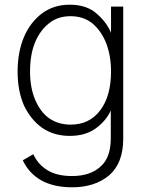

<svg xmlns="http://www.w3.org/2000/svg" viewBox="-20 -578 632 818"><path d="M155 190Q103 160 77 105L122 79Q142 123 182 147Q222 172 287 172Q364 172 408 132Q452 94 452 11V-120H457Q440 -71 392 -34Q347 1 277 1Q210 1 160 -33Q111 -68 82 -129Q55 -191 55 -273Q55 -356 82 -420Q108 -482 159 -521Q209 -558 277 -558Q351 -558 394 -518Q439 -479 457 -428H453V-550H505V13Q505 117 445 169Q384 220 287 220Q209 220 155 190ZM407 -108Q453 -169 453 -273Q453 -341 432 -395Q411 -447 373 -479Q334 -509 281 -509Q225 -509 188 -478Q149 -447 128 -394Q108 -343 108 -273Q108 -206 129 -155Q151 -102 188 -75Q228 -47 281 -47Q361 -47 407 -108Z"/></svg>

Font: Sinter Light
Style: Regular
Weight: 300
Foundry: Adobe & rsms
Version: Version 1.000